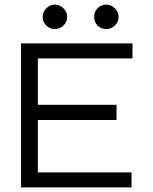

<svg xmlns="http://www.w3.org/2000/svg" viewBox="-20 -812 665 832"><path d="M71 0V-624H554V-559H144V-358H485V-292H144V-65H550V0ZM218 -686Q196 -686 180.5 -701.5Q165 -717 165 -739Q165 -760 180.5 -776Q196 -792 218 -792Q239 -792 255 -776Q271 -760 271 -739Q271 -717 255 -701.5Q239 -686 218 -686ZM440 -686Q418 -686 403 -701Q388 -716 388 -739Q388 -761 403 -776.5Q418 -792 440 -792Q462 -792 478 -776Q494 -760 494 -739Q494 -717 478 -701.5Q462 -686 440 -686Z"/></svg>

Font: Inconsolata Expanded
Style: Regular
Weight: 400
Width: 7
Monospace: yes
Designer: Raph Levien, Cyreal, Brenton Simpson
Foundry: Raph Levien, Cyreal, Google
Version: Version 3.100; ttfautohint (v1.8.4.7-5d5b)